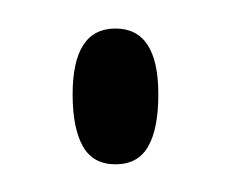

<svg xmlns="http://www.w3.org/2000/svg" viewBox="-20 -102 165 138"><path d="M93.8 -34.2Q93.8 -81.5 63 -81.5Q32.2 -81.5 32.2 -34.2Q32.2 -9.8 39.6 3.2Q46.9 16.1 63 16.1Q79.1 16.1 86.4 3.4Q93.8 -9.3 93.8 -34.2Z"/></svg>

Font: Neuton ExtraLight
Style: Regular
Weight: 275
Designer: Brian M Zick
Foundry: Brian M Zick
Version: Version 1.560